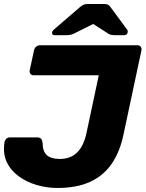

<svg xmlns="http://www.w3.org/2000/svg" viewBox="-20 -925 724 955"><path d="M264.7 10Q214.1 10 163.6 -4.5Q113.1 -19 73.1 -48.1Q33.1 -77.1 13.2 -120Q-6.7 -162.9 2.8 -219.6Q4.8 -228.6 11.8 -235.1Q18.9 -241.6 28.3 -241.6H164Q178.4 -241.6 184.3 -234.7Q190.2 -227.7 192 -213.7Q192 -172 213.1 -153.2Q234.2 -134.4 277.2 -134.4Q331.2 -134.4 363.9 -166.9Q396.5 -199.4 409.9 -262.2L471.3 -550.6H147.6Q137 -550.6 131.4 -557.9Q125.8 -565.1 127.8 -575.8L149.3 -674.9Q151.3 -685.5 159.8 -692.8Q168.4 -700 179 -700H663Q674 -700 679.7 -692.8Q685.5 -685.5 683.5 -674.5L594.5 -256.9Q576.6 -170.1 535.6 -110.4Q494.5 -50.8 427.9 -20.4Q361.2 10 264.7 10ZM251.4 -750Q237.3 -750 239.1 -763.7Q240.4 -771.7 247.5 -777.5L375.8 -887.9Q388.1 -898.9 396.6 -901.9Q405 -905 414.5 -905H499.5Q509.4 -905 516.5 -901.9Q523.6 -898.9 531 -887.9L612.1 -777.9Q616.9 -772.1 614.9 -764.1Q612.2 -750 597.4 -750H550.5Q542 -750 534.6 -751.4Q527.1 -752.8 519.7 -757L443.5 -805.8L346.2 -757Q337.5 -753.4 329.7 -751.7Q322 -750 313.5 -750Z"/></svg>

Font: Rubik Light
Style: Italic
Weight: 300
Italic angle: -12°
Designer: Hubert and Fischer
Foundry: Hubert and Fischer
Version: Version 2.300;gftools[0.9.30]